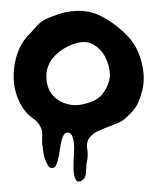

<svg xmlns="http://www.w3.org/2000/svg" viewBox="-20 -739 294 359"><path d="M68 -583Q73 -560 93 -549.5Q113 -539 135 -544Q148 -547 158 -552Q168 -557 175 -568Q186 -585 185.5 -600.5Q185 -616 176 -634Q168 -648 155 -655.5Q142 -663 126 -659Q113 -656 101 -649Q89 -642 80.5 -632.5Q72 -623 68.5 -610.5Q65 -598 68 -583ZM29 -529Q17 -543 11 -561.5Q5 -580 5.5 -599.5Q6 -619 12 -637.5Q18 -656 30 -670Q38 -678 46.5 -688Q55 -698 65 -703Q76 -708 89.5 -712.5Q103 -717 115 -718Q146 -722 173.5 -706.5Q201 -691 221 -669Q238 -650 245 -621.5Q252 -593 246 -570Q243 -558 238.5 -547.5Q234 -537 225 -528L218 -521Q210 -513 200.5 -509Q191 -505 181.5 -501.5Q172 -498 162.5 -493.5Q153 -489 147 -481Q141 -473 143 -461Q145 -449 143 -439Q141 -432 141 -419.5Q141 -407 134 -402Q126 -397 122.5 -402Q119 -407 118 -415.5Q117 -424 117.5 -433.5Q118 -443 118 -446Q118 -449 118.5 -457Q119 -465 118 -473Q117 -481 114 -486.5Q111 -492 105 -491Q100 -490 97.5 -483.5Q95 -477 93.5 -469Q92 -461 91 -453.5Q90 -446 89 -443Q88 -438 85.5 -431.5Q83 -425 78 -425Q73 -424 70 -429Q67 -434 64.5 -440.5Q62 -447 61 -454Q60 -461 60 -464Q58 -473 59 -484Q60 -495 55 -503Q51 -511 42.5 -517Q34 -523 29 -529Z"/></svg>

Font: Double Feature
Style: Regular
Weight: 400
Designer: David Shetterly
Foundry: David Shetterly
Version: Version 2.100 1997 initial release